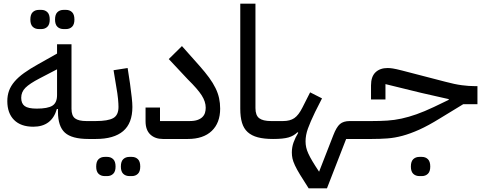

<svg xmlns="http://www.w3.org/2000/svg" viewBox="-20 -760 2651 1050"><path d="M464 0Q373 0 335 -34.5Q297 -69 297 -149V-164H291Q263 -67 162 -67Q94 -67 57 -104Q20 -141 20 -207Q20 -238 29.5 -264Q39 -290 59.5 -314Q80 -338 112 -361Q144 -384 189 -409L292 -467V-518H371V-165Q371 -127 390.5 -112.5Q410 -98 452 -98H486V-22ZM181 -166Q241 -166 266.5 -182Q292 -198 292 -240V-381L196 -331Q142 -303 119 -280Q96 -257 96 -225Q96 -194 115 -180Q134 -166 181 -166ZM328 -601Q307 -601 294 -613.5Q281 -626 281 -653Q281 -681 294 -693.5Q307 -706 328 -706H341Q361 -706 374 -693.5Q387 -681 387 -653Q387 -626 374 -613.5Q361 -601 341 -601ZM193 -601Q172 -601 159 -613.5Q146 -626 146 -653Q146 -681 159 -693.5Q172 -706 193 -706H206Q226 -706 239 -693.5Q252 -681 252 -653Q252 -626 239 -613.5Q226 -601 206 -601Z M464 -76 486 -98H504Q570 -98 599 -114Q628 -130 628 -175Q628 -192 625.5 -219Q623 -246 615 -291L601 -376L678 -388L691 -303Q697 -258 700.5 -227Q704 -196 704 -175Q704 -86 653.5 -43Q603 0 504 0H464ZM688 203Q667 203 654 190.5Q641 178 641 151Q641 123 654 110.5Q667 98 688 98H701Q721 98 734 110.5Q747 123 747 151Q747 178 734 190.5Q721 203 701 203ZM553 203Q532 203 519 190.5Q506 178 506 151Q506 123 519 110.5Q532 98 553 98H566Q586 98 599 110.5Q612 123 612 151Q612 178 599 190.5Q586 203 566 203Z M871 0Q828 0 802 -24.5Q776 -49 776 -97V-172H855V-98H1017Q1043 -98 1060 -104Q1077 -110 1087 -120Q1097 -130 1101 -143Q1105 -156 1105 -171Q1105 -204 1083 -238.5Q1061 -273 1007 -326L903 -437L975 -508L1071 -400Q1102 -365 1123.5 -335.5Q1145 -306 1158.5 -278.5Q1172 -251 1178 -223.5Q1184 -196 1184 -166Q1184 -88 1138 -44Q1092 0 1007 0Z M1473 0Q1424 0 1390 -9Q1356 -18 1334.5 -37.5Q1313 -57 1303.5 -88.5Q1294 -120 1294 -165V-740H1377V-169Q1377 -129 1397.5 -113.5Q1418 -98 1462 -98H1496V-22L1474 0Z M1668 270Q1639 225 1621 195.5Q1603 166 1593 144.5Q1583 123 1579.5 107Q1576 91 1576 74Q1576 45 1585.5 18.5Q1595 -8 1611 -34L1607 -37Q1587 -17 1558 -8.5Q1529 0 1474 0V-76L1496 -98H1528Q1566 -98 1589.5 -114Q1613 -130 1634 -172L1676 -255L1741 -222L1703 -147Q1677 -93 1664 -57Q1651 -21 1651 13Q1651 30 1654.5 46Q1658 62 1666.5 80.5Q1675 99 1689 122.5Q1703 146 1725 179L1803 -21Q1820 -65 1839 -81.5Q1858 -98 1893 -98H1972V-22L1950 0H1873L1768 270Z M1950 -76 1972 -98H2013Q2059 -98 2098 -100.5Q2137 -103 2176 -111.5Q2215 -120 2257.5 -135Q2300 -150 2353 -175L2434 -214V-218L2284 -252L2088 -300V-216H2009V-293Q2009 -341 2033.5 -364.5Q2058 -388 2100 -388Q2112 -388 2128.5 -385.5Q2145 -383 2180 -374L2415 -313Q2467 -299 2505.5 -294Q2544 -289 2575 -289H2591V-190H2513L2385 -112Q2322 -73 2273 -51Q2224 -29 2181.5 -17.5Q2139 -6 2098.5 -3Q2058 0 2013 0H1950ZM2274 203Q2253 203 2240 190.5Q2227 178 2227 151Q2227 123 2240 110.5Q2253 98 2274 98H2287Q2307 98 2320 110.5Q2333 123 2333 151Q2333 178 2320 190.5Q2307 203 2287 203Z"/></svg>

Font: IBM Plex Sans Arabic Text
Style: Regular
Weight: 450
Designer: Mike Abbink, Paul van der Laan, Pieter van Rosmalen, Wael Morcos, Khajak Apelian
Foundry: Bold Monday
Version: Version 1.2